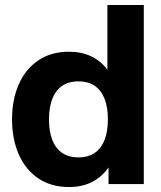

<svg xmlns="http://www.w3.org/2000/svg" viewBox="-20 -740 648 772"><path d="M28.4 -260Q28.4 -338.4 55.1 -399.9Q81.8 -461.4 133.3 -496.7Q184.8 -532 257.2 -532Q308.2 -532 346.9 -513.4Q385.6 -494.8 411.8 -459.8V-720H558.2V0H416.4V-66.8Q389.8 -28.8 350.3 -8.4Q310.8 12 257.2 12Q184.8 12 133.3 -23.3Q81.8 -58.6 55.1 -120.1Q28.4 -181.6 28.4 -260ZM413.8 -260Q413.8 -307.2 401 -341.3Q388.2 -375.4 361.9 -394.1Q335.6 -412.8 295.4 -412.8Q255.2 -412.8 228.9 -394.1Q202.6 -375.4 189.8 -341.3Q177 -307.2 177 -260Q177 -212.8 189.8 -178.7Q202.6 -144.6 228.9 -125.9Q255.2 -107.2 295.4 -107.2Q335.6 -107.2 361.9 -125.9Q388.2 -144.6 401 -178.7Q413.8 -212.8 413.8 -260Z"/></svg>

Font: Aspekta Variable
Style: Regular
Weight: 400
Designer: Ivo Dolenc
Version: Version 2.100